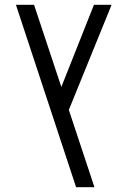

<svg xmlns="http://www.w3.org/2000/svg" viewBox="-20 -575 506 795"><path d="M295 200 46 -555H121L234 -215L369 -555H442L265 -120L371 200Z"/></svg>

Font: Assistant
Style: Regular
Weight: 400
Designer: Hebrew By Ben Nathan, Latin by Paul Hunt
Version: Version 3.000